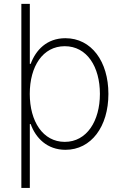

<svg xmlns="http://www.w3.org/2000/svg" viewBox="-20 -747 627 972"><path d="M88.1 -727.3V204.5H131V-119H135.3C160.5 -48.3 218.8 11.4 311.4 11.4C442.1 11.4 528.8 -106.5 528.8 -271.3C528.8 -436.1 442.8 -553.6 311.1 -553.6C217 -553.6 161.2 -493.6 135.3 -423.7H131V-727.3ZM485.8 -271.7C485.8 -134.6 419.4 -28.8 307.9 -28.8C197.4 -28.8 130.7 -132.1 130.7 -271.7C130.7 -410.9 196.4 -513.1 307.9 -513.1C420.5 -513.1 485.8 -408.7 485.8 -271.7Z"/></svg>

Font: Karasuma Gothic
Style: Thin
Weight: 200
Designer: Rasmus Andersson / Ryoko Ishizuka
Foundry: rsms
Version: Version 1.00